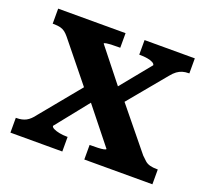

<svg xmlns="http://www.w3.org/2000/svg" viewBox="-98 -659 845 779"><g transform="rotate(20 324.0 -269.5)"><path d="M631 0H337V-63H340Q357 -63 372.5 -63.5Q388 -64 397.5 -66Q407 -68 407 -71L265 -249L255 -251L99 -444Q90 -455 81.5 -461.5Q73 -468 61.5 -471Q50 -474 32 -474H28V-539H319V-476H317Q301 -476 285.5 -475.5Q270 -475 260 -473.5Q250 -472 250 -469L384 -300L393 -297L556 -97Q567 -86 575.5 -78.5Q584 -71 596.5 -67.5Q609 -64 628 -64H631ZM18 0V-64H21Q45 -64 62 -73Q79 -82 95 -104L247 -289L306 -254L171 -85Q171 -79 181 -74Q191 -69 206.5 -66Q222 -63 239 -63H242V0ZM398 -261 341 -298 469 -455Q469 -461 460 -466Q451 -471 436 -473.5Q421 -476 405 -476H401V-539H618V-474H615Q601 -474 589 -470.5Q577 -467 566 -459Q555 -451 543 -436Z"/></g></svg>

Font: Roboto Serif 20pt SemiBold
Style: Regular
Weight: 600
Version: Version 1.008